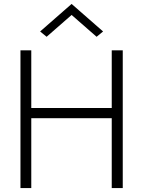

<svg xmlns="http://www.w3.org/2000/svg" viewBox="-20 -956 728 976"><path d="M344 -880 217 -769 184 -796 344 -936 504 -796 471 -769ZM84 -700H139V-407H548V-700H604V0H548V-355H139V0H84Z"/></svg>

Font: Jost* Light
Style: Regular
Weight: 300
Version: Version 3.7